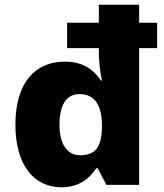

<svg xmlns="http://www.w3.org/2000/svg" viewBox="-20 -780 693 810"><path d="M239 10C313 10 357 -26 386 -70H392L429 0H567V-577H643V-684H567V-760H397V-684H263V-577H397V-561C397 -509 406 -457 410 -440H406C376 -485 331 -520 254 -520C131 -520 45 -435 45 -254C45 -81 125 10 239 10ZM318 -125C258 -125 231 -181 231 -252C231 -345 264 -383 316 -383C378 -383 410 -337 410 -253V-240C408 -163 385 -125 318 -125Z"/></svg>

Font: Noto Sans Myanmar UI ExtraBold
Style: Regular
Weight: 800
Designer: Monotype Design Team
Foundry: Monotype Imaging Inc.
Version: Version 2.103